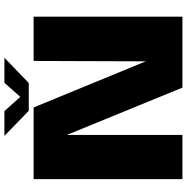

<svg xmlns="http://www.w3.org/2000/svg" viewBox="-8 -840 848 871"><g transform="rotate(-90 415.5 -404.0)"><path d="M39 0H239.5V-582.5H215.5L454 0H776V-675H575L573 -95H602.5L364 -675H39ZM349 -697H475L589.5 -807.5H476L412 -735.5L347.5 -807.5H235Z"/></g></svg>

Font: Anybody UltraCondensed Thin ExtraBold
Style: Regular
Weight: 800
Version: Version 1.111